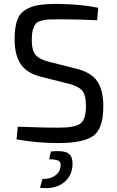

<svg xmlns="http://www.w3.org/2000/svg" viewBox="-20 -722 601 985"><path d="M279 -702Q401 -700 484 -682L478 -618Q381 -623 283 -623Q247 -623 229 -622Q211 -621 191 -615.5Q171 -610 162.5 -599Q154 -588 148.5 -568.5Q143 -549 143 -518Q143 -463 163 -440Q183 -417 231 -405L370 -370Q448 -351 479 -305Q510 -259 510 -176Q510 -62 458.5 -25Q407 12 279 12Q170 12 65 -7L71 -72Q239 -66 281 -67Q364 -67 392.5 -88Q421 -109 421 -178Q421 -235 401.5 -257.5Q382 -280 334 -292L191 -328Q118 -346 86.5 -392.5Q55 -439 55 -520Q55 -580 67.5 -616.5Q80 -653 110.5 -671.5Q141 -690 178.5 -696Q216 -702 279 -702ZM232 95 241 55Q302 49 327.5 63Q353 77 352 120Q351 183 304 217Q257 251 185 241L198 196Q239 197 264.5 177.5Q290 158 291 127Q292 109 280 102.5Q268 96 232 95Z"/></svg>

Font: Exo 2
Style: Regular
Weight: 400
Designer: Natanael Gama
Version: Version 1.001;PS 001.001;hotconv 1.0.70;makeotf.lib2.5.58329